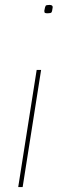

<svg xmlns="http://www.w3.org/2000/svg" viewBox="-20 -558 301 780"><path d="M147 -274 72 202H54L129 -274ZM194 -528Q192 -511 189 -507.5Q186 -504 173 -504Q166 -504 163 -505.5Q160 -507 160 -514Q163 -531 165.5 -534.5Q168 -538 181 -538Q195 -538 194 -528Z"/></svg>

Font: Georama Extended Thin
Style: Italic
Weight: 100
Width: 7
Italic angle: -9°
Designer: Jean-Baptiste Levee
Foundry: Production Type
Version: Version 1.000